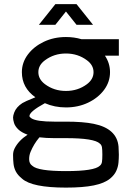

<svg xmlns="http://www.w3.org/2000/svg" viewBox="-20 -728 621 904"><path d="M290.5 77.6Q424.8 77.6 450.2 52.2Q458 45.9 460 34.9Q461.9 23.9 461.9 0Q461.9 -23.4 460 -34.7Q458 -45.9 450.2 -51.8Q424.3 -77.6 290.5 -77.6H235.4Q196.8 -77.6 166 -81.5Q166 -80.6 164.1 -79.6Q139.2 -49.8 124 -13.2Q117.2 2.9 117.2 21.5Q117.2 42.5 132.3 52.7Q158.7 77.6 290.5 77.6ZM290.5 -299.8Q346.7 -299.8 389.2 -331.5Q420.4 -355 420.4 -388.2Q420.4 -421.4 389.2 -444.3Q346.7 -476.1 290.5 -476.1Q234.4 -476.1 191.9 -444.3Q160.6 -421.4 160.6 -388.2Q160.6 -355 191.9 -331.5Q234.4 -299.8 290.5 -299.8ZM290.5 155.3Q130.9 155.3 84 113.3Q64 97.2 54.9 80.1Q45.9 63 43.7 43.7Q41.5 24.4 41.5 2Q41.5 -14.2 48.3 -28.3Q66.9 -65.9 109.9 -93.8Q80.6 -104.5 65.7 -119.1Q50.8 -133.8 46.1 -148.9Q41.5 -164.1 41.5 -174.8Q41.5 -183.6 46.9 -198.2Q56.6 -224.1 85.4 -242.7Q99.1 -251 137.2 -266.1L146.5 -270Q83 -314.9 83 -388.2Q83 -433.6 111.1 -471.2Q139.2 -508.8 186.3 -531.2Q233.4 -553.7 290.5 -553.7Q329.1 -553.7 363.3 -543.5H539.6V-465.8H474.1Q498 -430.2 498 -388.2Q498 -342.3 470 -304.7Q441.9 -267.1 394.8 -244.6Q347.7 -222.2 290.5 -222.2Q236.8 -222.2 191.4 -242.2Q118.7 -202.6 118.7 -181.6Q118.7 -177.2 127.9 -170.9Q151.9 -155.3 235.4 -155.3H290.5Q371.1 -155.3 421.4 -145Q530.8 -122.6 538.1 -37.6Q539.6 -17.6 539.6 0Q539.6 18.1 537.8 37.8Q536.1 57.6 527.3 76.9Q518.6 96.2 498.5 112.8Q471.7 134.8 421.4 145Q371.1 155.3 290.5 155.3ZM240.7 -708.5H340.3L418 -611.3H340.3L290.5 -673.8L240.7 -611.3H163.1Z"/></svg>

Font: Turpis
Style: Regular
Weight: 400
Designer: GGBotNet
Foundry: f0n7
Version: 1.00